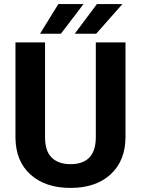

<svg xmlns="http://www.w3.org/2000/svg" viewBox="-20 -921 698 951"><path d="M601.6 -710.9V-242.7Q601.6 -126 528.6 -58.1Q455.6 9.8 329.1 9.8Q204.6 9.8 131.3 -56.2Q58.1 -122.1 56.6 -237.3V-710.9H203.1V-241.7Q203.1 -171.9 236.6 -139.9Q270 -107.9 329.1 -107.9Q452.6 -107.9 454.6 -237.8V-710.9ZM460 -900.9H586.4L456.5 -753.9H350.1ZM269 -900.9H393.6L281.7 -753.9H178.2Z"/></svg>

Font: RobotoInd
Style: Bold
Weight: 700
Designer: Google
Version: Version 2.001150; 2014